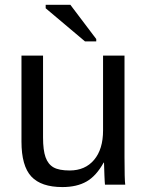

<svg xmlns="http://www.w3.org/2000/svg" viewBox="-20 -756 596 786"><path d="M156.2 -528.3V-193.4Q156.2 -141.1 166.5 -112.3Q176.8 -83.5 199.2 -70.8Q221.7 -58.1 265.1 -58.1Q328.6 -58.1 365.2 -101.6Q401.9 -145 401.9 -222.2V-528.3H489.7V-112.8Q489.7 -20.5 492.7 0H409.7Q409.2 -2.4 408.7 -13.2Q408.2 -23.9 407.5 -37.8Q406.7 -51.8 405.8 -90.3H404.3Q374 -35.6 334.2 -12.9Q294.4 9.8 235.4 9.8Q148.4 9.8 108.2 -33.4Q67.9 -76.7 67.9 -176.3V-528.3ZM328.1 -586.4 167 -722.2V-736.3H268.1L374 -596.2V-586.4Z"/></svg>

Font: TypoPRO Liberation Sans
Style: Regular
Weight: 400
Designer: Steve Matteson
Foundry: Ascender Corporation
Version: Version 2.00.1